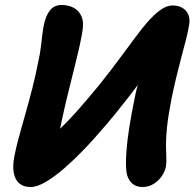

<svg xmlns="http://www.w3.org/2000/svg" viewBox="-20 -737 781 771"><path d="M103 14Q59 14 42.5 -20.5Q26 -55 39 -116Q44 -142 55 -183Q66 -224 80.5 -274.5Q95 -325 109 -379.5Q123 -434 133 -486Q140 -517 143.5 -544Q147 -571 149.5 -594Q152 -617 156 -636Q164 -675 181 -696Q198 -717 228 -717Q253 -717 274.5 -706.5Q296 -696 307 -671.5Q318 -647 310 -605Q303 -565 292.5 -521.5Q282 -478 271 -434Q260 -390 249.5 -347Q239 -304 231 -266Q222 -221 213.5 -189Q205 -157 198 -132Q191 -107 185 -81L131 -146Q175 -176 217 -216Q259 -256 299.5 -302.5Q340 -349 381 -399Q429 -459 470 -515Q511 -571 546 -616.5Q581 -662 613 -688.5Q645 -715 673 -715Q709 -715 728 -692Q747 -669 738 -629Q735 -609 726.5 -576.5Q718 -544 707.5 -504.5Q697 -465 687 -423Q677 -381 669 -342Q655 -270 650.5 -224.5Q646 -179 646.5 -151.5Q647 -124 648 -105Q649 -86 646 -67Q642 -48 629.5 -29.5Q617 -11 597 1.5Q577 14 552 14Q525 14 508.5 -2.5Q492 -19 488 -45Q484 -78 487.5 -126.5Q491 -175 499.5 -227.5Q508 -280 517 -324Q524 -363 535 -404Q546 -445 557.5 -483Q569 -521 579 -550.5Q589 -580 595 -595L640 -551Q622 -522 598 -487.5Q574 -453 548 -416.5Q522 -380 494 -344Q466 -308 439 -275Q412 -242 388 -215Q355 -176 316.5 -136Q278 -96 239 -62Q200 -28 164.5 -7Q129 14 103 14Z"/></svg>

Font: Shantell Sans
Style: Bold Italic
Weight: 700
Italic angle: -11°
Designer: Stephen Nixon, Anya Danilova, Shantell Martin
Foundry: Arrow Type
Version: Version 1.011;[c5ecc13dd]